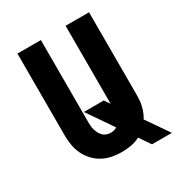

<svg xmlns="http://www.w3.org/2000/svg" viewBox="-184 -860 968 1036"><g transform="rotate(-30 300.0 -341.5)"><path d="M461 52 414 -17Q387 -3 358 2Q329 7 300 7Q269 7 239 1Q209 -5 182 -19.5Q155 -34 134 -57Q113 -80 100 -107.5Q87 -135 82 -165.5Q77 -196 77 -227V-735H223V-227Q223 -214 224 -201Q225 -188 228.5 -175.5Q232 -163 238 -151.5Q244 -140 253 -131Q262 -122 274.5 -117.5Q287 -113 300 -113Q310 -113 320.5 -115.5Q331 -118 339 -124L230 -283H354L377 -249V-735H523V-227Q523 -208 522 -190Q521 -172 516.5 -154Q512 -136 505.5 -119Q499 -102 489 -87L585 52Z"/></g></svg>

Font: Iosevka Heavy Extended
Style: Regular
Weight: 900
Width: 7
Monospace: yes
Designer: Belleve Invis
Foundry: Belleve Invis
Version: Version 32.5.0; ttfautohint (v1.8.4)